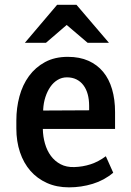

<svg xmlns="http://www.w3.org/2000/svg" viewBox="-20 -784 555 814"><path d="M272.5 10.3Q220.2 10.3 179 -8.3Q137.7 -26.9 108.9 -59.8Q80.1 -92.8 64.7 -138.7Q49.3 -184.6 49.3 -239.3V-273.4Q49.3 -326.7 62.5 -375.5Q75.7 -424.3 102.8 -461.4Q129.9 -498.5 170.9 -520.8Q211.9 -543 267.6 -543Q317.4 -543 354.7 -526.4Q392.1 -509.8 417.2 -479.5Q442.4 -449.2 455.1 -405.8Q467.8 -362.3 467.8 -309.1V-237.3H168.9Q167 -237.3 165.3 -237.5Q163.6 -237.8 161.6 -237.3Q162.1 -205.1 170.7 -175.3Q179.2 -145.5 195.8 -123Q212.4 -100.6 237.1 -87.6Q261.7 -74.7 294.9 -75.7Q330.6 -76.7 363.8 -87.4Q397 -98.1 428.7 -121.6L460 -51.8Q421.9 -19.5 373 -4.6Q324.2 10.3 272.5 10.3ZM263.7 -456.1Q242.2 -456.1 224.4 -445.3Q206.5 -434.6 193.6 -416Q180.7 -397.5 172.6 -372.8Q164.6 -348.1 163.1 -320.3V-315.4L357.9 -316.4V-335.4Q357.9 -362.3 351.8 -384.5Q345.7 -406.7 333.7 -422.6Q321.8 -438.5 304.2 -447.3Q286.6 -456.1 263.7 -456.1ZM304.2 -763.7 441.9 -602.5H351.6L262.7 -678.2L174.8 -602.5H85.4L222.2 -763.7Z"/></svg>

Font: Ufes Sans Medium
Style: Regular
Weight: 500
Designer: Ricardo Esteves & Filipe Motta
Foundry: ProDesignUfes - Ricardo Esteves, Filipe Motta (This is a derivative work, based on Roboto family, by Christian Robertson
Version: Version 2.0